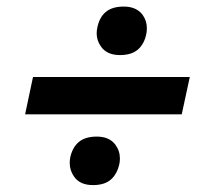

<svg xmlns="http://www.w3.org/2000/svg" viewBox="-20 -586 615 570"><path d="M336 -422.5Q297.5 -422.5 280 -447.5Q267 -465.5 267 -487Q267 -495.5 269 -504.5Q275 -534.5 294 -550.5Q313 -566.5 347.5 -566.5Q384.5 -566.5 403 -542.5Q416 -524.5 416 -502.5Q416 -494.5 414.5 -486Q408.5 -455.5 389.5 -439Q370.5 -422.5 336 -422.5ZM54.5 -246.5 78 -357.5H543.5L519.5 -246.5ZM256 -36.5Q217.5 -36.5 200 -61.5Q187 -80 187 -102Q187 -110 188.5 -118.5Q195 -148.5 214 -164.5Q233 -180.5 267.5 -180.5Q304.5 -180.5 322.5 -156.5Q336 -138 336 -115.5Q336 -108 334.5 -100Q328 -69.5 309.2 -53Q290.5 -36.5 256 -36.5Z"/></svg>

Font: Heraclito SemiBold
Style: Italic
Weight: 600
Italic angle: -12°
Designer: Kostas Bartsokas (font) & Cristiano Sobral (main changes)
Foundry: Kostas Bartsokas (font) & Cristiano Sobral (main changes)
Version: Version 1.00;July 8, 2020;FontCreator 13.0.0.2655 64-bit